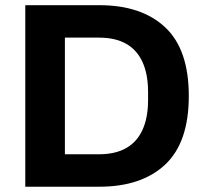

<svg xmlns="http://www.w3.org/2000/svg" viewBox="-20 -706 779 726"><path d="M75.6 0V-686.4H355.6Q515.1 -686.4 604.5 -602.8Q693.9 -519.2 693.9 -343.2Q693.9 -167.2 604.5 -83.6Q515.1 0 355.6 0ZM225.4 -122.7H354.7Q415.4 -122.7 456.5 -145.7Q497.6 -168.7 518.7 -214.7Q539.9 -260.7 539.9 -328.1V-357.6Q539.9 -425.7 518.7 -471.7Q497.6 -517.7 456.5 -540.7Q415.4 -563.7 354.7 -563.7H225.4Z"/></svg>

Font: Archivo Variable SemiBold
Style: Regular
Weight: 600
Designer: Hector Gatti
Foundry: Omnibus-Type
Version: Version 2.001